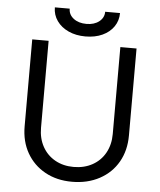

<svg xmlns="http://www.w3.org/2000/svg" viewBox="-59 -926 825 992"><g transform="rotate(5 353.5 -430.0)"><path d="M351 15Q272 15 211.5 -18.5Q151 -52 117 -111.5Q83 -171 83 -249V-700H168V-249Q168 -194 191.5 -151.5Q215 -109 257 -85.5Q299 -62 353 -62Q408 -62 450.5 -85.5Q493 -109 516.5 -151.5Q540 -194 540 -249V-700H624V-249Q624 -171 590 -111.5Q556 -52 494 -18.5Q432 15 351 15ZM355 -739Q306 -739 267.5 -756.5Q229 -774 207 -805Q185 -836 185 -875H262Q262 -844 288 -824Q314 -804 355 -804Q395 -804 420.5 -824Q446 -844 446 -875H523Q523 -836 502 -805Q481 -774 443 -756.5Q405 -739 355 -739Z"/></g></svg>

Font: Figtree
Style: Regular
Weight: 400
Designer: Erik Kennedy
Foundry: Erik Kennedy
Version: Version 2.002